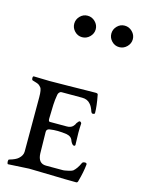

<svg xmlns="http://www.w3.org/2000/svg" viewBox="-122 -878 696 950"><g transform="rotate(15 226.0 -403.0)"><path d="M168 -792.5Q184 -809 206.5 -809Q229 -809 245.5 -792.5Q262 -776 262 -754Q262 -732 245.5 -715.5Q229 -699 206.5 -699Q184 -699 168 -715.5Q152 -732 152 -754Q152 -776 168 -792.5ZM358 -792.5Q374 -809 396.5 -809Q419 -809 435.5 -792.5Q452 -776 452 -754Q452 -732 435.5 -715.5Q419 -699 396.5 -699Q374 -699 358 -715.5Q342 -732 342 -754Q342 -776 358 -792.5ZM257 -216Q209 -223 171 -217Q154 -215 154 -200Q154 -168 156 -90Q158 -39 199 -39H287Q292 -39 310.5 -43Q329 -47 335 -51Q353 -66 367 -97Q370 -104 382 -104Q391 -104 391 -96Q387 -56 374 -10Q372 2 365 2Q314 2 233.5 -0.5Q153 -3 122 -3L15 3Q13 3 11.5 -3Q10 -9 11 -15Q12 -21 15 -21Q47 -30 60 -42Q79 -59 79 -79V-357Q79 -398 70 -407Q67 -410 65 -412.5Q63 -415 60.5 -416.5Q58 -418 56.5 -419Q55 -420 51 -421.5Q47 -423 45 -423.5Q43 -424 37 -426Q31 -428 27 -429Q22 -430 21.5 -440Q21 -450 27 -450Q41 -450 66.5 -449Q92 -448 108 -448Q147 -448 203 -449Q259 -450 297.5 -450.5Q336 -451 343 -451Q354 -451 355 -445Q366 -388 366 -353Q366 -347 355 -347Q350 -347 347 -354Q338 -381 327 -392Q312 -410 285 -410H179Q173 -410 168 -404.5Q163 -399 162 -392Q157 -364 156 -339Q154 -273 154 -268Q154 -253 161 -253H248Q267 -253 278 -263Q287 -272 290 -281Q299 -294 304 -294Q307 -294 310.5 -290.5Q314 -287 313 -283Q310 -243 313 -182Q315 -170 307 -170Q298 -170 289 -189Q283 -211 257 -216Z"/></g></svg>

Font: EB Garamond 12 All SC
Style: AllSC
Weight: 400
Version: Version 0.016 ; ttfautohint (v0.97) -l 8 -r 50 -G 200 -x 0 -